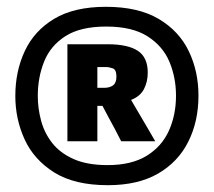

<svg xmlns="http://www.w3.org/2000/svg" viewBox="-20 -769 628 564"><path d="M297 -225Q199 -225 139.2 -262.5Q79.5 -300 52.2 -359.8Q25 -419.5 25 -487Q25 -559.5 52.8 -619Q80.5 -678.5 139.2 -713.8Q198 -749 291 -749Q386 -749 446 -713.5Q506 -678 534.5 -618.8Q563 -559.5 563 -488Q563 -412.5 533.2 -353Q503.5 -293.5 444.5 -259.2Q385.5 -225 297 -225ZM296 -284Q366.5 -284 411 -311.5Q455.5 -339 476.2 -385.2Q497 -431.5 497 -488Q497 -541 477.8 -587.2Q458.5 -633.5 413.5 -662.2Q368.5 -691 292 -691Q216.5 -691 172.5 -663Q128.5 -635 109.8 -588.5Q91 -542 91 -487Q91 -450.5 100.8 -414.2Q110.5 -378 133.5 -348.8Q156.5 -319.5 196.2 -301.8Q236 -284 296 -284ZM178 -354V-639H296Q355.5 -639 384.8 -619.8Q414 -600.5 414 -556Q414 -529 403 -507.5Q392 -486 365 -475.5L387 -438Q400 -416.5 413.2 -393.5Q426.5 -370.5 436 -354H336Q326.5 -373 317 -390.8Q307.5 -408.5 299 -424L281 -458H266V-354ZM292 -572H266V-511H286Q302 -511 312 -518.2Q322 -525.5 322 -544Q322 -564.5 311.2 -568.2Q300.5 -572 292 -572Z"/></svg>

Font: Commissioner Black
Style: Regular
Weight: 900
Designer: Kostas Bartsokas
Foundry: Kostas Bartsokas
Version: Version 1.000; ttfautohint (v1.8.3)